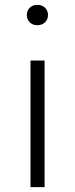

<svg xmlns="http://www.w3.org/2000/svg" viewBox="-20 -773 310 793"><path d="M164.1 0H106V-522.9H164.1ZM102.8 -741Q114.7 -752.9 134.3 -752.9Q153.8 -752.9 166 -741Q178.2 -729 178.2 -710.9Q178.2 -692.9 166 -680.9Q153.8 -668.9 134.3 -668.9Q114.7 -668.9 102.8 -680.9Q90.8 -692.9 90.8 -710.9Q90.8 -729 102.8 -741Z"/></svg>

Font: FiraSans-Light
Style: Regular
Weight: 300
Designer: Carrois Corporate & Edenspiekermann AG
Foundry: Carrois Corporate GbR & Edenspiekermann AG
Version: Version 3.106;PS 003.106;hotconv 1.0.70;makeotf.lib2.5.58329